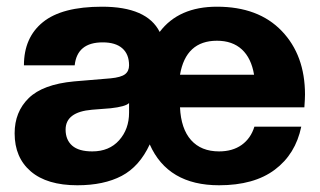

<svg xmlns="http://www.w3.org/2000/svg" viewBox="-20 -546 959 576"><path d="M637.2 9.8Q483.4 9.8 429.2 -112.8Q398.4 -46.4 345 -18.3Q291.5 9.8 211.9 9.8Q121.1 9.8 72.5 -31.7Q23.9 -73.2 23.9 -146Q23.9 -210.4 66.2 -251.7Q108.4 -293 202.1 -301.8L312 -311Q342.8 -314 355 -323.2Q367.2 -332.5 367.2 -350.1Q367.2 -383.3 346.9 -401.1Q326.7 -418.9 288.1 -418.9Q211.4 -418.9 204.1 -350.1H51.8Q51.8 -433.6 108.9 -479.7Q166 -525.9 286.1 -525.9Q420.9 -525.9 459 -450.2Q516.1 -525.9 630.9 -525.9Q755.4 -525.9 825.2 -453.1Q895 -380.4 895 -262.2Q895 -250.5 893.1 -224.1H520Q522.9 -159.7 553.2 -125.7Q583.5 -91.8 637.2 -91.8Q677.7 -91.8 705.1 -111.3Q732.4 -130.9 743.2 -166H883.8Q866.7 -83.5 804.4 -36.9Q742.2 9.8 637.2 9.8ZM256.8 -91.8Q307.6 -91.8 337.4 -125.2Q367.2 -158.7 367.2 -208V-236.8Q356.4 -226.1 312 -221.2L255.9 -216.8Q176.8 -210 176.8 -157.2Q176.8 -126.5 196.5 -109.1Q216.3 -91.8 256.8 -91.8ZM630.9 -423.8Q537.6 -423.8 520 -321.8H742.2Q733.9 -371.6 705.6 -397.7Q677.2 -423.8 630.9 -423.8Z"/></svg>

Font: Creato Display ExtraBold
Style: Regular
Weight: 800
Version: Version 1.000